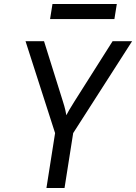

<svg xmlns="http://www.w3.org/2000/svg" viewBox="-20 -935 677 955"><path d="M211 0 254 -273 107 -730H199L293 -430Q301 -405 305 -387.5Q309 -370 310 -362Q314 -370 324 -387.5Q334 -405 350 -430L540 -730H637L344 -273L301 0ZM229 -840 241 -915H561L549 -840Z"/></svg>

Font: JetBrains Mono NL
Style: Italic
Weight: 400
Italic angle: -9°
Monospace: yes
Designer: Philipp Nurullin, Konstantin Bulenkov
Foundry: JetBrains
Version: Version 2.305; ttfautohint (v1.8.4.7-5d5b)